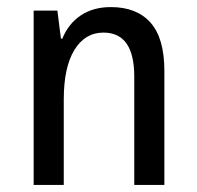

<svg xmlns="http://www.w3.org/2000/svg" viewBox="-20 -522 555 542"><path d="M75 -492H142L152 -413H156Q173 -455 208 -478.5Q243 -502 293 -502Q366 -502 405 -458Q444 -414 444 -322V0H359V-306Q359 -430 272 -430Q220 -430 190 -381Q160 -332 160 -241V0H75Z"/></svg>

Font: Noto Sans Armenian Narrow
Style: Regular
Weight: 400
Width: 4
Designer: Monotype Design team
Foundry: Monotype Imaging Inc.
Version: Version 1.000